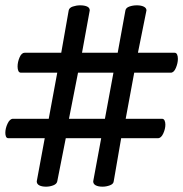

<svg xmlns="http://www.w3.org/2000/svg" viewBox="-79 -701 688 721"><path d="M348 -20Q347 -10 333.5 -5Q320 0 306 0Q290 0 280.5 -5Q271 -10 271 -20L301 -182H168L136 -20Q134 -10 121 -5Q108 0 94 0Q78 0 68.5 -5Q59 -10 59 -20L89 -182H-47Q-54 -182 -56.5 -188Q-59 -194 -59 -202Q-59 -219 -50.5 -237Q-42 -255 -30 -255H104L136 -428H0Q-7 -428 -10 -434.5Q-13 -441 -13 -451Q-13 -468 -5.5 -485.5Q2 -503 14 -503H151L179 -662Q181 -672 194.5 -676.5Q208 -681 222 -681Q238 -681 248 -676.5Q258 -672 258 -662L229 -503H363L392 -662Q394 -672 407 -676.5Q420 -681 435 -681Q451 -681 461 -676Q471 -671 471 -662L439 -503H576Q583 -503 586 -496.5Q589 -490 589 -480Q589 -464 581.5 -446Q574 -428 562 -428H425L393 -255H529Q536 -255 539 -248.5Q542 -242 542 -233Q542 -217 534 -199.5Q526 -182 514 -182H376ZM315 -255 347 -428H214L180 -255Z"/></svg>

Font: Marmelad
Style: Regular
Weight: 400
Designer: Manvel Shmavonyan
Foundry: Cyreal
Version: Version 1.110; ttfautohint (v1.8.4.7-5d5b)